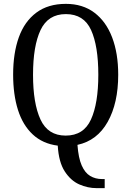

<svg xmlns="http://www.w3.org/2000/svg" viewBox="-20 -745 681 994"><path d="M480 229Q434 229 390 209.5Q346 190 315 142Q284 94 279 9Q201 -1 149.5 -49Q98 -97 73 -176Q48 -255 48 -359Q48 -470 77.5 -552Q107 -634 168 -679.5Q229 -725 321 -725Q408 -725 468.5 -679.5Q529 -634 560.5 -551.5Q592 -469 592 -358Q592 -211 537.5 -114Q483 -17 381 5Q386 73 403 111.5Q420 150 447 166Q474 182 508 182H522V229ZM320 -43Q413 -43 451 -126.5Q489 -210 489 -358Q489 -507 451.5 -589.5Q414 -672 321 -672Q229 -672 190 -589.5Q151 -507 151 -358Q151 -210 189.5 -126.5Q228 -43 320 -43Z"/></svg>

Font: Noto Serif Tamil Condensed
Style: Regular
Weight: 400
Width: 3
Designer: Indian Type Foundry, Tom Grace, and the Monotype Design Team
Foundry: Monotype Imaging Inc.
Version: Version 2.004; ttfautohint (v1.8.4.7-5d5b)